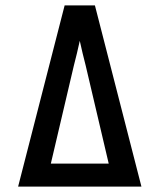

<svg xmlns="http://www.w3.org/2000/svg" viewBox="-20 -690 590 710"><path d="M47 0 219 -670H331L503 0ZM382 -85 297 -447Q291 -470 285.5 -493Q280 -516 275 -539Q270 -516 264.5 -493Q259 -470 253 -447L168 -85Z"/></svg>

Font: Lode Dark
Style: Bold
Weight: 700
Monospace: yes
Designer: Belleve Invis
Foundry: Belleve Invis
Version: Version 29.2.0; ttfautohint (v1.8.3)